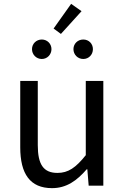

<svg xmlns="http://www.w3.org/2000/svg" viewBox="-20 -963 647 996"><path d="M250 13C325 13 379 -26 430 -85H433L440 0H516V-543H425V-158C373 -93 334 -66 278 -66C206 -66 176 -109 176 -210V-543H85V-199C85 -61 136 13 250 13ZM296 -787 403 -905 349 -943 258 -815ZM197 -657C225 -657 247 -680 247 -708C247 -736 225 -758 197 -758C168 -758 146 -736 146 -708C146 -680 168 -657 197 -657ZM412 -657C441 -657 462 -680 462 -708C462 -736 441 -758 412 -758C383 -758 361 -736 361 -708C361 -680 383 -657 412 -657Z"/></svg>

Font: Noto Sans T Chinese Regular
Style: Regular
Weight: 400
Designer: Ryoko NISHIZUKA (kana & ideographs); Paul D. Hunt (Latin, Greek & Cyrillic); Wenlong ZHANG (bopomofo); Sandoll Communica
Foundry: Adobe Systems Incorporated
Version: Version 1.000;PS 1;hotconv 1.0.78;makeotf.lib2.5.61930